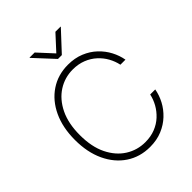

<svg xmlns="http://www.w3.org/2000/svg" viewBox="-262 -1084 1233 1233"><g transform="rotate(-45 355.0 -467.0)"><path d="M369.6 9.8Q278.3 9.8 208.3 -36.9Q138.2 -83.5 98.9 -167.5Q59.6 -251.5 59.6 -363.3Q59.6 -475.6 98.9 -559.6Q138.2 -643.6 208.3 -690.4Q278.3 -737.3 369.6 -737.3Q430.7 -737.3 480 -717Q529.3 -696.8 565.4 -662.6Q601.6 -628.4 623.8 -585.9Q646 -543.5 653.8 -499H607.9Q600.1 -536.6 580.8 -571.5Q561.5 -606.4 531.2 -634Q501 -661.6 460.4 -677.7Q419.9 -693.8 369.6 -693.8Q296.9 -693.8 236.6 -655.3Q176.3 -616.7 140.1 -543Q104 -469.2 104 -363.3Q104 -256.8 140.1 -183.3Q176.3 -109.9 236.6 -71.8Q296.9 -33.7 369.6 -33.7Q419.9 -33.7 460.4 -49.8Q501 -65.9 531 -93.8Q561 -121.6 580.6 -156.5Q600.1 -191.4 607.9 -228.5H653.8Q646 -184.1 623.8 -141.8Q601.6 -99.6 565.4 -65.4Q529.3 -31.2 480.2 -10.7Q431.2 9.8 369.6 9.8ZM273.9 -943.8 368.2 -841.3 462.4 -943.8H509.3V-941.4L385.7 -808.6H350.6L227.5 -941.4V-943.8Z"/></g></svg>

Font: Inter 20pt ExtraLight
Style: Regular
Weight: 250
Version: Version 4.001;git-66647c0bb